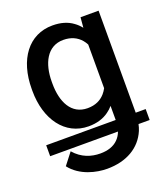

<svg xmlns="http://www.w3.org/2000/svg" viewBox="-143 -636 849 981"><g transform="rotate(-20 282.0 -146.0)"><path d="M559.1 26.4H504.9V25.4V-528.3H406.7L401.9 -472.7C391.6 -485.8 380.4 -496.6 367.2 -505.9C338.4 -527.3 301.8 -538.1 256.8 -538.1C127.4 -538.1 46.9 -429.2 46.9 -268.6V-258.3C46.9 -104 127.9 9.8 255.9 9.8C299.3 9.8 336.4 -1 365.7 -22.5C377 -30.3 386.7 -39.6 396 -50.3V26.4H18.1V85.9H386.7C380.9 102.1 372.1 115.7 360.8 127C337.9 149.9 305.2 160.6 264.6 160.6C215.8 160.6 165.5 145 125 98.1L75.7 161.6C126.5 227.1 213.4 246.1 271 246.1C375.5 246.1 454.1 200.7 488.3 119.6C492.7 108.9 496.1 97.7 498.5 85.9H559.1ZM155.8 -268.6C155.8 -367.2 195.3 -449.7 283.7 -449.7C326.7 -449.7 357.9 -433.6 379.4 -408.7C385.7 -401.4 391.1 -393.1 396 -383.8V-146.5C390.6 -136.2 384.3 -127 377 -118.7C355.5 -94.7 325.7 -79.1 282.7 -79.1C194.3 -79.1 155.8 -159.2 155.8 -258.3Z"/></g></svg>

Font: Bert Sans Medium
Style: Regular
Weight: 500
Designer: Christian Robertson (Google), Cristiano Sobral
Foundry: Google, Cristiano Sobral
Version: Version 3.101